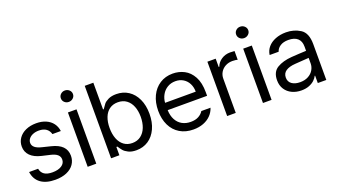

<svg xmlns="http://www.w3.org/2000/svg" viewBox="-63 -1238 3087 1761"><g transform="rotate(-20 1480.0 -358.0)"><path d="M254.9 -465.8Q222.7 -465.8 197 -455.3Q171.4 -444.8 157 -426.5Q142.6 -408.2 142.6 -385.7Q142.6 -359.4 164.8 -340.8Q187 -322.3 233.4 -311.5L312.5 -292Q383.8 -274.9 418.9 -239.5Q454.1 -204.1 454.1 -148.4Q454.1 -102.1 429.4 -66.2Q404.8 -30.3 357.9 -9.8Q311 10.7 246.1 10.7Q156.7 10.7 104.5 -27.6Q52.2 -65.9 42 -138.7H129.9Q137.2 -100.1 165.5 -81.3Q193.8 -62.5 244.1 -62.5Q300.8 -62.5 334 -84.5Q367.2 -106.4 367.2 -143.6Q367.2 -171.9 346.2 -190.7Q325.2 -209.5 280.3 -219.7L200.2 -238.3Q130.9 -254.4 94.7 -291Q58.6 -327.6 58.6 -380.9Q58.6 -425.8 83.3 -461.4Q107.9 -497.1 152.6 -517.1Q197.3 -537.1 254.9 -537.1Q308.6 -537.1 349.6 -519Q390.6 -501 414.8 -468.3Q439 -435.5 444.3 -392.6H362.3Q353 -427.2 326.4 -446.5Q299.8 -465.8 254.9 -465.8Z M563.5 -530.3H647.5V0H563.5ZM546.9 -673.8Q546.9 -697.3 564 -713.4Q581.1 -729.5 605.5 -729.5Q629.9 -729.5 647.5 -713.4Q665 -697.3 665 -673.8Q665 -650.4 647.5 -634.3Q629.9 -618.2 605.5 -618.2Q581.1 -618.2 564 -634.3Q546.9 -650.4 546.9 -673.8Z M792 -707H876V-446.3H882.8Q901.9 -475.1 914.8 -491Q927.7 -506.8 958.5 -522Q989.3 -537.1 1036.1 -537.1Q1102.5 -537.1 1153.8 -503.7Q1205.1 -470.2 1233.9 -408.2Q1262.7 -346.2 1262.7 -263.7Q1262.7 -181.2 1233.9 -118.9Q1205.1 -56.6 1154.1 -22.9Q1103 10.7 1037.1 10.7Q990.7 10.7 960 -4.6Q929.2 -20 914.3 -37.6Q899.4 -55.2 882.8 -81.1H873V0H792ZM1024.4 -64.5Q1073.2 -64.5 1107.9 -90.6Q1142.6 -116.7 1160.2 -162.4Q1177.7 -208 1177.7 -265.6Q1177.7 -321.8 1160.4 -366.2Q1143.1 -410.6 1108.6 -436.3Q1074.2 -461.9 1024.4 -461.9Q976.6 -461.9 942.6 -437.5Q908.7 -413.1 891.4 -368.9Q874 -324.7 874 -265.6Q874 -205.6 891.6 -160.2Q909.2 -114.7 943.1 -89.6Q977.1 -64.5 1024.4 -64.5Z M1346.7 -260.7Q1346.7 -341.8 1376.7 -404.5Q1406.7 -467.3 1461.2 -502.2Q1515.6 -537.1 1586.9 -537.1Q1647 -537.1 1698.7 -510.5Q1750.5 -483.9 1783 -424.6Q1815.4 -365.2 1815.4 -272.5V-237.3H1430.7Q1432.6 -182.1 1453.6 -143.1Q1474.6 -104 1511 -83.7Q1547.4 -63.5 1594.7 -63.5Q1639.6 -63.5 1670.7 -80.3Q1701.7 -97.2 1717.8 -124H1807.6Q1794.9 -84 1765.4 -53.5Q1735.8 -22.9 1692.1 -6.1Q1648.4 10.7 1594.7 10.7Q1519 10.7 1462.9 -22.9Q1406.7 -56.6 1376.7 -118.2Q1346.7 -179.7 1346.7 -260.7ZM1730.5 -308.6Q1730.5 -353 1712.6 -387.9Q1694.8 -422.9 1662.1 -442.9Q1629.4 -462.9 1586.9 -462.9Q1542.5 -462.9 1508.1 -441.9Q1473.6 -420.9 1453.9 -385.5Q1434.1 -350.1 1431.2 -308.6Z M1924.8 -530.3H2005.9V-449.2H2011.7Q2026.4 -489.7 2064 -514.4Q2101.6 -539.1 2148.4 -539.1Q2172.9 -539.1 2192.4 -537.1V-452.1Q2187 -454.1 2171.6 -456.1Q2156.2 -458 2141.6 -458Q2104 -458 2073.7 -441.9Q2043.5 -425.8 2026.1 -397.5Q2008.8 -369.1 2008.8 -334V0H1924.8Z M2274.4 -530.3H2358.4V0H2274.4ZM2257.8 -673.8Q2257.8 -697.3 2274.9 -713.4Q2292 -729.5 2316.4 -729.5Q2340.8 -729.5 2358.4 -713.4Q2376 -697.3 2376 -673.8Q2376 -650.4 2358.4 -634.3Q2340.8 -618.2 2316.4 -618.2Q2292 -618.2 2274.9 -634.3Q2257.8 -650.4 2257.8 -673.8Z M2666 -306.6Q2699.2 -309.1 2740.5 -311.3Q2781.7 -313.5 2809.6 -314.5V-357.4Q2809.6 -408.7 2779.1 -436.3Q2748.5 -463.9 2689.5 -463.9Q2641.1 -463.9 2610.4 -444.1Q2579.6 -424.3 2570.3 -392.6H2482.4Q2487.8 -435.1 2515.6 -467.8Q2543.5 -500.5 2589.6 -518.8Q2635.7 -537.1 2693.4 -537.1Q2769.5 -537.1 2831.1 -498.3Q2892.6 -459.5 2892.6 -349.6V0H2809.6V-72.3H2805.7Q2795.9 -51.8 2775.6 -32.5Q2755.4 -13.2 2722.9 -0.2Q2690.4 12.7 2647.5 12.7Q2596.7 12.7 2555.7 -6.8Q2514.6 -26.4 2490.7 -63.2Q2466.8 -100.1 2466.8 -150.4Q2466.8 -232.9 2523.2 -266.6Q2579.6 -300.3 2666 -306.6ZM2662.1 -62.5Q2707.5 -62.5 2741 -80.6Q2774.4 -98.6 2792 -128.4Q2809.6 -158.2 2809.6 -192.4V-245.6L2675.8 -236.3Q2616.2 -232.4 2583.5 -210.4Q2550.8 -188.5 2550.8 -146.5Q2550.8 -106 2581.3 -84.2Q2611.8 -62.5 2662.1 -62.5Z"/></g></svg>

Font: Pretendard Std
Style: Regular
Weight: 400
Designer: Base glyphs from Inter by Rasmus Andersson; Hangeul glyphs from Noto Sans CJK(Source Han Sans) by Jang Soo-young and Kan
Foundry: Kil Hyung-jin
Version: Version 1.309